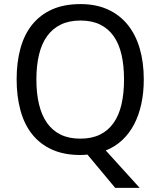

<svg xmlns="http://www.w3.org/2000/svg" viewBox="-20 -745 782 935"><path d="M680.2 -357.9Q680.2 -293.9 668.2 -238.8Q656.2 -183.6 633.1 -139.4Q609.9 -95.2 575.2 -62.7Q540.5 -30.3 495.1 -12.2L660.2 169.9H541L405.8 7.8Q397.5 8.8 388.7 9.3Q379.9 9.8 371.1 9.8Q291.5 9.8 233.2 -16.6Q174.8 -43 136.5 -91.3Q98.1 -139.6 79.6 -207.8Q61 -275.9 61 -358.9Q61 -441.9 79.6 -509.5Q98.1 -577.1 136.7 -625Q175.3 -672.9 233.6 -699Q292 -725.1 372.1 -725.1Q447.3 -725.1 504.9 -699Q562.5 -672.9 601.6 -624.8Q640.6 -576.7 660.4 -509Q680.2 -441.4 680.2 -357.9ZM157.2 -357.9Q157.2 -291 169.9 -237.5Q182.6 -184.1 208.7 -146.7Q234.9 -109.4 275.1 -89.6Q315.4 -69.8 371.1 -69.8Q426.8 -69.8 467 -89.6Q507.3 -109.4 533.4 -146.7Q559.6 -184.1 571.8 -237.5Q584 -291 584 -357.9Q584 -425.3 571.8 -478.5Q559.6 -531.7 533.7 -568.6Q507.8 -605.5 467.8 -625.2Q427.7 -645 372.1 -645Q316.4 -645 275.9 -625.2Q235.4 -605.5 209 -568.6Q182.6 -531.7 169.9 -478.5Q157.2 -425.3 157.2 -357.9Z"/></svg>

Font: Genotype
Style: Regular
Weight: 400
Foundry: Ascender Corporation
Version: Version 1.00